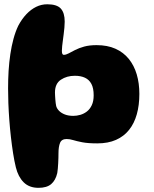

<svg xmlns="http://www.w3.org/2000/svg" viewBox="-20 -645 718 898"><path d="M160.1 233.5Q116.8 233.5 90.9 207.8Q65.1 182.1 54.2 137.8Q46.9 108.1 41.2 71.7Q35.5 35.2 31 -4.6Q26.5 -44.5 23.5 -84.8Q20.5 -125.1 19.1 -162.7Q17.8 -200.2 17.8 -231.6Q17.8 -273.1 20.2 -313.7Q22.8 -354.2 28.4 -392.1Q34 -429.9 43.1 -463.4Q52.2 -497 65.4 -524.6Q82.2 -556.2 103.4 -578.6Q124.6 -601 149.1 -613Q173.6 -625 201 -625Q245.8 -625 264.2 -605.1Q282.6 -585.1 282.6 -543.9Q282.6 -530.5 281.2 -515.6Q279.9 -500.8 277.9 -485.6Q276 -470.5 274.1 -456.4Q272.1 -442.4 270.8 -429.8Q269.4 -417.1 269.4 -407.4Q269.4 -388.5 278.1 -388.5Q288.4 -388.5 301.1 -395.3Q313.8 -402.1 331.4 -411.2Q349 -420.2 373.5 -427.1Q398 -433.9 431.8 -433.9Q482.4 -433.9 519.9 -417.1Q557.5 -400.2 582.4 -369.5Q607.2 -338.8 619.5 -297.2Q631.8 -255.6 631.8 -205.8Q631.8 -153.1 619.8 -110.4Q607.9 -67.8 583.6 -37.4Q559.4 -7.1 522.5 9.2Q485.6 25.6 435.4 25.6Q391.2 25.6 364.8 20.4Q338.4 15.2 322.1 10.2Q305.8 5.2 291.5 5.2Q268.1 5.2 260.8 23.3Q253.5 41.4 253.5 72Q253.5 80.4 253.2 92.6Q252.9 104.8 252.2 118.2Q251.5 131.6 250.4 143.8Q249.4 156 247.9 164.2Q240 198.5 219.4 216Q198.8 233.5 160.1 233.5ZM322.8 -103.1Q339 -103.1 355.8 -107.9Q372.5 -112.8 386.5 -123.6Q400.5 -134.4 409.3 -153.1Q418.1 -171.8 418.1 -199.2Q418.1 -232.4 407.6 -252.3Q397.1 -272.2 377.5 -281.4Q357.9 -290.6 330 -290.6Q292.5 -290.6 264.8 -272.2Q237.1 -253.9 237.1 -212.2Q237.1 -206.5 237.6 -197.8Q238.1 -189 238.8 -179.6Q239.5 -170.1 240.6 -161.9Q241.6 -153.8 242.8 -149Q246.1 -136.9 256.6 -126.3Q267.1 -115.8 283.9 -109.4Q300.6 -103.1 322.8 -103.1Z"/></svg>

Font: Gluten Thin
Style: Regular
Weight: 100
Designer: Tyler Finck
Foundry: Etcetera Type Company
Version: Version 1.300